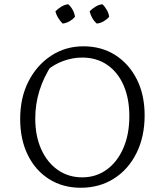

<svg xmlns="http://www.w3.org/2000/svg" viewBox="-20 -876 768 904"><path d="M360 8Q276 8 211.5 -32.5Q147 -73 111 -146Q75 -219 75 -316Q75 -416 114 -492.5Q153 -569 220.5 -613.5Q288 -658 373 -658Q458 -658 523 -616.5Q588 -575 624.5 -502Q661 -429 661 -333Q661 -233 623 -156Q585 -79 517 -35.5Q449 8 360 8ZM367 -41Q432 -41 482 -77Q532 -113 560.5 -178Q589 -243 589 -329Q589 -412 562 -474Q535 -536 485 -570.5Q435 -605 367 -605Q323 -605 279.5 -589.5Q236 -574 200 -544L226 -574Q146 -454 146 -318Q146 -236 174 -173.5Q202 -111 252 -76Q302 -41 367 -41ZM301 -856Q314 -845 322.5 -829Q331 -813 333 -797Q323 -785 307.5 -776Q292 -767 275 -765Q264 -776 254.5 -791Q245 -806 241 -823Q253 -835 268.5 -844.5Q284 -854 301 -856ZM462 -856Q474 -845 483 -829Q492 -813 494 -797Q484 -785 468.5 -776Q453 -767 436 -765Q423 -776 414.5 -791Q406 -806 402 -823Q414 -835 429.5 -844.5Q445 -854 462 -856Z"/></svg>

Font: Piazzolla 24pt Light
Style: Regular
Weight: 300
Designer: Juan Pablo del Peral
Foundry: Huerta Tipografica
Version: Version 2.005